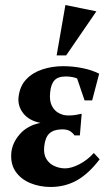

<svg xmlns="http://www.w3.org/2000/svg" viewBox="-20 -728 438 763"><path d="M181.1 15Q137.9 15 100.6 -0.3Q63.4 -15.6 42.3 -45.8Q21.3 -75.9 24.9 -119.9Q28.3 -160.1 58.8 -194.9Q89.4 -229.6 140.9 -239.6Q95.3 -248.7 72.7 -277.4Q50.1 -306 53.6 -341.5Q58.5 -385.2 83.8 -412.2Q109.1 -439.2 148.1 -452.1Q187.1 -465 231.1 -465Q268.7 -465 306.7 -457.5Q344.7 -450 374.1 -435.1L346.2 -329H316.1L286.4 -416.2Q280.6 -419 268.4 -421.6Q256.2 -424.1 241.5 -424.1Q210 -424.1 195.9 -408.2Q181.9 -392.2 179.2 -359.5Q176 -328.5 185.6 -308.6Q195.2 -288.7 213.1 -278.9Q230.9 -269.1 250.9 -269.1Q267.6 -269.1 279.4 -271.1Q291.2 -273 304.6 -276L297.4 -190H275.9Q268.7 -201 256.7 -207.8Q244.6 -214.5 224.9 -213.9Q193.1 -213.3 176.2 -197.6Q159.2 -182 155.6 -144.7Q152.7 -115 164.4 -96Q176.1 -77 196.7 -67.9Q217.2 -58.9 238.6 -58.9Q263.1 -58.9 294.9 -75.1Q326.7 -91.2 352.9 -120L376 -94.9Q332.2 -37.4 285.4 -11.2Q238.6 15 181.1 15ZM205.1 -507.9 239.9 -708 363 -682.9 243 -507.9Z"/></svg>

Font: Ancizar Serif Light
Style: Italic
Weight: 300
Italic angle: -4°
Designer: Cesar Puertas, Viviana Monsalve, Julian Moncada, Julian Prieto, Jose Castro, Felipe Aragon, Mariel Hernandez, Sara Alarc
Version: Version 8.100